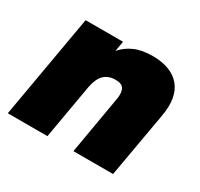

<svg xmlns="http://www.w3.org/2000/svg" viewBox="-109 -618 788 755"><g transform="rotate(30 285.0 -240.0)"><path d="M4 0 86 -470H256L248 -424Q270 -450 303.5 -465Q337 -480 386 -480Q428 -480 459.5 -468Q491 -456 510.5 -432.5Q530 -409 536 -375Q542 -341 534 -296L482 0H302L348 -267Q350 -281 349 -291.5Q348 -302 343.5 -310Q339 -318 330 -322Q321 -326 306 -326Q274 -326 254.5 -307.5Q235 -289 227 -247L184 0Z"/></g></svg>

Font: Gantari Black
Style: Italic
Weight: 900
Italic angle: -10°
Version: Version 1.000